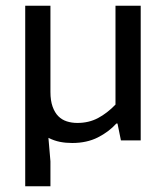

<svg xmlns="http://www.w3.org/2000/svg" viewBox="-20 -490 577 670"><path d="M383 -470H471V0H402L390 -59H386Q360 -30 321.5 -10.5Q283 9 232 9Q209 9 189 5Q169 1 149 -9L156 73V160H68V-470H156V-169Q156 -139 163.5 -118Q171 -97 183.5 -84.5Q196 -72 213 -66.5Q230 -61 250 -61Q290 -61 322 -78Q354 -95 383 -125Z"/></svg>

Font: Ek Mukta
Style: Regular
Weight: 400
Designer: Girish Dalvi and Yashodeep Gholap
Foundry: Ek Type
Version: Version 2.538;PS 1.001;hotconv 16.6.51;makeotf.lib2.5.65220;